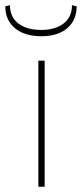

<svg xmlns="http://www.w3.org/2000/svg" viewBox="-48 -711 312 731"><path d="M122 -480V0H98V-480ZM226 -691 244 -687Q244 -652 227.5 -626Q211 -600 181 -586.5Q151 -573 109 -573Q67 -573 36.5 -586.5Q6 -600 -11 -626Q-28 -652 -28 -687L-10 -691Q-10 -646 22 -621.5Q54 -597 109 -597Q162 -597 194 -621.5Q226 -646 226 -691Z"/></svg>

Font: Exo 2 Thin
Style: Regular
Weight: 250
Designer: Natanael Gama
Foundry: Natanael Gama
Version: Version 2.010